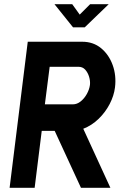

<svg xmlns="http://www.w3.org/2000/svg" viewBox="-20 -900 624 920"><path d="M509 0H368L242 -273H180L146 0H26L113 -700H374Q427 -700 464.5 -669Q502 -638 520 -588Q538 -538 531 -481Q526 -441 505.5 -401.5Q485 -362 452.5 -330.5Q420 -299 379 -283ZM411 -493Q413 -512 407 -532Q401 -552 388.5 -566Q376 -580 356 -580H218L195 -400H329Q349 -400 366.5 -414Q384 -428 396 -449.5Q408 -471 411 -493ZM330 -769 241 -880H326L362 -830L412 -880H501L386 -769Z"/></svg>

Font: Kulim Park
Style: Bold Italic
Weight: 700
Italic angle: -8°
Designer: Noponies / Dale Sattler
Foundry: Noponies
Version: Version 1.000; ttfautohint (v1.8.3)